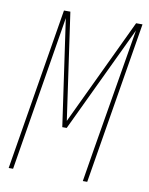

<svg xmlns="http://www.w3.org/2000/svg" viewBox="-83 -796 666 857"><g transform="rotate(10 250.0 -367.5)"><path d="M16 0 137 -735H166L235 -252L464 -735H493L372 0H352L376 -147Q399 -286 422.5 -425Q446 -564 469 -703L240 -221H220L151 -703Q128 -564 105.5 -425Q83 -286 60 -147L36 0Z"/></g></svg>

Font: Iosevka Term Curly Thin
Style: Italic
Weight: 100
Italic angle: -9°
Designer: Belleve Invis
Foundry: Belleve Invis
Version: Version 32.3.0